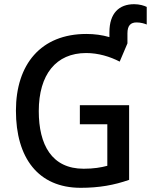

<svg xmlns="http://www.w3.org/2000/svg" viewBox="-20 -886 720 916"><path d="M620 -866C548 -866 502 -823 502 -732V-709C467 -719 431 -724 392 -724C175 -724 56 -579 56 -358C56 -133 162 10 365 10C453 10 525 -3 596 -28V-384H361V-293H492V-95C462 -87 427 -81 379 -81C227 -81 165 -195 165 -356C165 -530 247 -633 391 -633C449 -633 505 -616 551 -592L588 -679V-727C588 -765 604 -779 632 -779C652 -779 671 -773 680 -769V-853C668 -859 646 -866 620 -866Z"/></svg>

Font: Noto Sans SemiCondensed Medium
Style: Regular
Weight: 500
Width: 4
Designer: Monotype Design Team
Foundry: Monotype Imaging Inc.
Version: Version 2.013